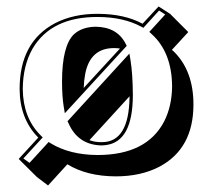

<svg xmlns="http://www.w3.org/2000/svg" viewBox="-20 -482 662 597"><path d="M473.1 -461.9 508.8 -439 565.4 -382.3 514.6 -327.1 522.5 -319.8Q581.5 -259.8 581.5 -157.2Q581.5 -20 476.1 36.1Q418.5 66.4 339.4 66.4Q250 65.9 189.5 28.8L129.4 94.7L94.7 68.4L38.1 12.2L99.1 -54.2L98.1 -55.2Q41.5 -112.8 41 -205.1Q41 -352.1 151.9 -410.2Q209 -439.5 285.2 -439Q367.7 -438.5 423.3 -408.2ZM334.5 -332.5Q260.7 -332.5 245.1 -252.9Q241.2 -233.4 240.2 -208.5L353 -331.1Q343.8 -332.5 334.5 -332.5ZM258.8 -45.9Q275.9 -39.6 296.9 -40Q380.9 -40 382.8 -180.2Q382.8 -181.6 382.8 -182.6L258.3 -46.4ZM382.3 -315.4 385.7 -295.4Q392.6 -253.9 393.1 -187Q393.1 -41 308.6 -30.8Q302.2 -30.3 296.9 -29.8Q222.7 -30.8 192.9 -99.1L189.9 -105ZM277.8 -398.9Q344.7 -397.9 371.1 -345.2L374 -339.4L181.6 -129.9L178.2 -149.9Q172.9 -182.6 172.9 -228Q172.9 -339.8 210 -375.5Q235.4 -398.4 277.8 -398.9ZM474.6 -449.2 425.8 -395.5 418.5 -399.4Q363.8 -428.7 285.2 -429.2Q140.1 -430.2 81.5 -331.1Q51.3 -278.3 50.8 -205.1Q51.8 -115.7 106 -61.5L112.8 -54.7L52.7 10.7L71.8 24.4L131.3 -40.5L138.2 -36.1Q197.3 -0.5 283.2 0Q436.5 0 490.7 -105Q514.6 -152.3 515.1 -213.9Q514.2 -319.3 451.7 -376L444.3 -382.8L493.7 -437Z"/></svg>

Font: Linux Biolinum Shadow O
Style: Bold
Weight: 700
Designer: Philipp H. Poll
Foundry: Philipp H. Poll
Version: Version 0.9.2